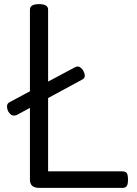

<svg xmlns="http://www.w3.org/2000/svg" viewBox="-20 -910 665 930"><path d="M169 0Q125 0 125 -40V-863Q125 -877 136 -883.5Q147 -890 169 -890Q191 -890 202 -883.5Q213 -877 213 -863V-80H573Q588 -80 594 -71.5Q600 -63 600 -40Q600 -18 594 -9Q588 0 573 0ZM65 -355Q52 -348 41 -351Q30 -354 20 -370Q14 -382 14 -395.5Q14 -409 28 -416L339 -582Q353 -590 362 -587Q371 -584 380 -573Q402 -537 379 -525Z"/></svg>

Font: Playwrite GB S
Style: Regular
Weight: 400
Designer: Veronika Burian, José Scaglione
Foundry: TypeTogether
Version: Version 1.000